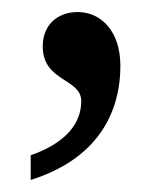

<svg xmlns="http://www.w3.org/2000/svg" viewBox="-20 -145 274 319"><path d="M31 113V154C139 120 180 46 180 -36C180 -93 148 -125 109 -125C76 -125 51 -104 51 -68C51 -9 115 -15 115 23C115 61 88 93 31 113Z"/></svg>

Font: Noto Serif Lao SemiCondensed
Style: Regular
Weight: 400
Width: 4
Designer: Monotype Design Team
Foundry: Monotype Imaging Inc.
Version: Version 2.003